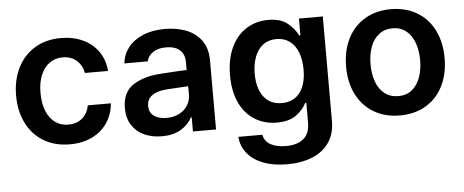

<svg xmlns="http://www.w3.org/2000/svg" viewBox="-50 -657 2383 986"><g transform="rotate(-5 1141.5 -163.5)"><path d="M37.1 -262.7Q37.1 -343.3 68.4 -405.5Q99.6 -467.8 157 -502.4Q214.4 -537.1 291 -537.1Q355 -537.1 405 -513.7Q455.1 -490.2 484.6 -447.3Q514.2 -404.3 518.6 -347.7H399.4Q391.6 -387.7 363.8 -412.6Q335.9 -437.5 292 -437.5Q253.4 -437.5 224.4 -416.7Q195.3 -396 179.2 -357.2Q163.1 -318.4 163.1 -265.6Q163.1 -211.4 179 -172.1Q194.8 -132.8 223.9 -111.8Q252.9 -90.8 292 -90.8Q334 -90.8 362.8 -114.3Q391.6 -137.7 399.4 -180.7H518.6Q513.7 -124.5 484.6 -81.1Q455.6 -37.6 405.8 -13.4Q356 10.7 291 10.7Q213.4 10.7 156 -23.9Q98.6 -58.6 67.9 -120.6Q37.1 -182.6 37.1 -262.7Z M785.2 -309.6Q869.6 -315.4 920.9 -317.4V-359.4Q920.9 -398.9 896 -420.7Q871.1 -442.4 825.2 -442.4Q784.7 -442.4 758.8 -425.3Q732.9 -408.2 725.6 -378.9H605.5Q609.9 -424.3 637.7 -460.2Q665.5 -496.1 714.4 -516.6Q763.2 -537.1 828.1 -537.1Q883.8 -537.1 932.9 -519.8Q981.9 -502.4 1013.4 -461.7Q1044.9 -420.9 1044.9 -354.5V0H925.8V-73.2H921.9Q902.3 -36.1 863.3 -12.7Q824.2 10.7 765.6 10.7Q714.4 10.7 674.1 -7.8Q633.8 -26.4 610.8 -62.5Q587.9 -98.6 587.9 -149.4Q587.9 -231.4 643.3 -267.8Q698.7 -304.2 785.2 -309.6ZM797.9 -81.1Q834.5 -81.1 862.8 -95.7Q891.1 -110.4 906.5 -135.5Q921.9 -160.6 921.9 -190.4L921.4 -233.9L804.7 -226.6Q758.8 -222.7 733.4 -203.6Q708 -184.6 708 -150.4Q708 -116.7 732.4 -98.9Q756.8 -81.1 797.9 -81.1Z M1155.3 47.9H1279.3Q1285.6 81.5 1316.2 98.9Q1346.7 116.2 1395.5 116.2Q1453.6 116.2 1486.1 89.4Q1518.6 62.5 1518.6 5.9V-95.7H1512.7Q1494.1 -59.1 1457.8 -33.4Q1421.4 -7.8 1359.4 -7.8Q1297.4 -7.8 1247.6 -37.8Q1197.8 -67.9 1169.2 -126.7Q1140.6 -185.5 1140.6 -269.5Q1140.6 -354.5 1169.4 -414.8Q1198.2 -475.1 1248 -506.1Q1297.9 -537.1 1360.4 -537.1Q1422.4 -537.1 1457.5 -509.8Q1492.7 -482.4 1512.7 -443.4H1518.6V-530.3H1641.6V8.8Q1641.6 74.7 1610.1 119.9Q1578.6 165 1522.7 187.5Q1466.8 210 1393.6 210Q1323.7 210 1271.7 190.2Q1219.7 170.4 1189.7 134Q1159.7 97.7 1155.3 47.9ZM1519.5 -267.6Q1519.5 -317.9 1504.9 -356Q1490.2 -394 1461.9 -414.8Q1433.6 -435.5 1393.6 -435.5Q1353 -435.5 1324.7 -414.1Q1296.4 -392.6 1282 -354.5Q1267.6 -316.4 1267.6 -267.6Q1267.6 -192.9 1300.3 -149.2Q1333 -105.5 1393.6 -105.5Q1453.6 -105.5 1486.6 -148.2Q1519.5 -190.9 1519.5 -267.6Z M1738.3 -262.7Q1738.3 -344.7 1769.5 -406.7Q1800.8 -468.8 1858.4 -502.9Q1916 -537.1 1992.2 -537.1Q2068.8 -537.1 2126.5 -502.9Q2184.1 -468.8 2215.1 -406.7Q2246.1 -344.7 2246.1 -262.7Q2246.1 -181.2 2214.8 -119.1Q2183.6 -57.1 2126.2 -23.2Q2068.8 10.7 1992.2 10.7Q1916 10.7 1858.4 -23.4Q1800.8 -57.6 1769.5 -119.4Q1738.3 -181.2 1738.3 -262.7ZM2120.1 -263.7Q2120.1 -313 2105.7 -352.8Q2091.3 -392.6 2062.7 -415.5Q2034.2 -438.5 1993.2 -438.5Q1951.2 -438.5 1922.1 -415.5Q1893.1 -392.6 1878.7 -353Q1864.3 -313.5 1864.3 -263.7Q1864.3 -213.9 1878.7 -174.3Q1893.1 -134.8 1922.1 -111.8Q1951.2 -88.9 1993.2 -88.9Q2034.2 -88.9 2062.7 -111.8Q2091.3 -134.8 2105.7 -174.3Q2120.1 -213.9 2120.1 -263.7Z"/></g></svg>

Font: Pretendard Std SemiBold
Style: Regular
Weight: 600
Designer: Base glyphs from Inter by Rasmus Andersson; Hangeul glyphs from Noto Sans CJK(Source Han Sans) by Jang Soo-young and Kan
Foundry: Kil Hyung-jin
Version: Version 1.309